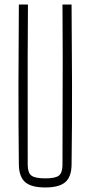

<svg xmlns="http://www.w3.org/2000/svg" viewBox="-20 -820 398 845"><path d="M179 5Q117.5 5 90.8 -18.5Q64 -42 63 -95Q61 -274.5 61.2 -447.8Q61.5 -621 63 -800H103Q102 -680.5 101.8 -564Q101.5 -447.5 101.8 -331Q102 -214.5 102 -95Q102 -60 118 -47.5Q134 -35 179 -35Q224 -35 239.5 -47.5Q255 -60 255 -95Q255 -214.5 255.5 -331Q256 -447.5 256 -564Q256 -680.5 255 -800H295Q296.5 -621 297 -447.8Q297.5 -274.5 295 -95Q294.5 -42 267.5 -18.5Q240.5 5 179 5Z"/></svg>

Font: Big Shoulders Text Thin Thin
Style: Regular
Weight: 250
Version: Version 2.002